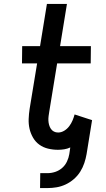

<svg xmlns="http://www.w3.org/2000/svg" viewBox="-20 -755 540 978"><path d="M184 203 185 127H222Q242 127 261.5 120.5Q281 114 296.5 100.5Q312 87 321 68Q330 49 333 30L338 -4Q323 3 307 5.5Q291 8 275 8Q249 8 224.5 2Q200 -4 180.5 -18Q161 -32 148.5 -53.5Q136 -75 130.5 -99Q125 -123 126 -149Q127 -175 131 -201L169 -432H92L93 -520H184L219 -735H321L286 -520H443L442 -432H271L231 -187Q229 -175 227.5 -163.5Q226 -152 226.5 -141Q227 -130 230 -119Q233 -108 239 -99Q245 -90 254.5 -85Q264 -80 276 -80Q292 -80 307 -89Q322 -98 332.5 -112Q343 -126 349.5 -141.5Q356 -157 360 -172L449 -143L421 30Q417 53 409.5 75.5Q402 98 389 119Q376 140 356.5 157Q337 174 314.5 184.5Q292 195 268.5 199Q245 203 222 203Z"/></svg>

Font: Iosevka Curly Semibold
Style: Italic
Weight: 600
Italic angle: -9°
Monospace: yes
Designer: Belleve Invis
Foundry: Belleve Invis
Version: Version 22.1.2; ttfautohint (v1.8.4)